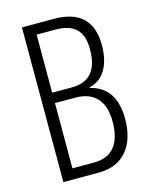

<svg xmlns="http://www.w3.org/2000/svg" viewBox="-109 -785 672 856"><g transform="rotate(-15 227.0 -357.0)"><path d="M224 -714H76V0H240C353 0 415 -78 415 -201C415 -297 378 -356 298 -375V-378C364 -392 400 -454 400 -546C400 -658 341 -714 224 -714ZM221 -398H131V-666H217C307 -666 344 -624 344 -542C344 -446 304 -398 221 -398ZM131 -350H225C305 -350 358 -307 358 -204C358 -100 312 -49 232 -49H131Z"/></g></svg>

Font: Noto Sans Lao ExtraCondensed Light
Style: Regular
Weight: 300
Width: 2
Designer: Monotype Design Team
Foundry: Monotype Imaging Inc.
Version: Version 2.003